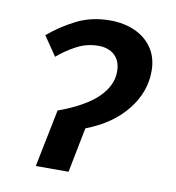

<svg xmlns="http://www.w3.org/2000/svg" viewBox="-64 -560 565 618"><g transform="rotate(10 219.0 -251.5)"><path d="M93 0 131 -188Q218 -220 258 -259.5Q298 -299 298 -344Q298 -379 278 -397.5Q258 -416 225 -416Q187 -416 154 -398.5Q121 -381 93 -357L50 -420Q90 -454 138.5 -478.5Q187 -503 248 -503Q293 -503 329 -487Q365 -471 386 -440Q407 -409 407 -365Q407 -296 360 -237.5Q313 -179 229 -147L200 0Z"/></g></svg>

Font: Source Sans 3 ExtraLight SemiBold
Style: Italic
Weight: 600
Italic angle: -11°
Version: Version 3.052;hotconv 1.1.0;makeotfexe 2.6.0